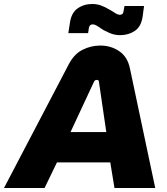

<svg xmlns="http://www.w3.org/2000/svg" viewBox="-61 -941 837 961"><path d="M-41 0 282 -617Q309 -670 351.5 -691.5Q394 -713 441 -713Q494 -713 535.5 -685Q577 -657 589 -600L716 0H512L491 -128H224L162 0ZM292 -280H471L434 -533Q434 -537 431 -539Q428 -541 423 -541Q419 -541 415.5 -539Q412 -537 410 -533ZM540 -765Q524 -765 509.5 -768.5Q495 -772 482.5 -778Q470 -784 458 -790Q442 -800 428 -809.5Q414 -819 403 -819Q395 -819 390.5 -815Q386 -811 384 -802L380 -775H281L289 -827Q296 -877 327.5 -899Q359 -921 401 -921Q425 -921 446 -913Q467 -905 483 -895Q500 -886 514 -876.5Q528 -867 539 -867Q547 -867 551.5 -871Q556 -875 557 -883L562 -911H660L653 -859Q646 -808 614 -786.5Q582 -765 540 -765Z"/></svg>

Font: MuseoModerno ExtraBold
Style: Italic
Weight: 800
Italic angle: -9°
Designer: Pablo Cosgaya, Héctor Gatti, Marcela Romero, and the Authors of The MuseoModerno Project.
Foundry: Omnibus-Type Team
Version: Version 1.003